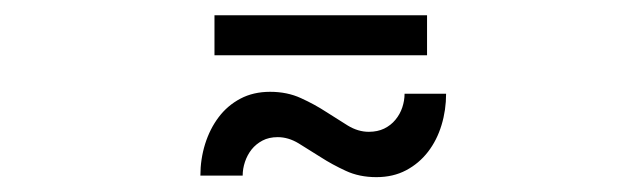

<svg xmlns="http://www.w3.org/2000/svg" viewBox="-20 -1004 840 252"><path d="M261.5 -984H540.5V-931.5H261.5ZM464 -831Q475.5 -831 484.2 -835.2Q493 -839.5 499 -846.8Q505 -854 508 -863Q511 -872 511 -881H565.5Q565.5 -859.5 559.5 -839.8Q553.5 -820 541.8 -804.8Q530 -789.5 513 -780.5Q496 -771.5 474 -771.5Q451.5 -771.5 433.8 -779.8Q416 -788 400.8 -797.8Q385.5 -807.5 372 -815.8Q358.5 -824 344.5 -824Q333 -824 324.5 -819.5Q316 -815 310.2 -807.8Q304.5 -800.5 301.5 -791.5Q298.5 -782.5 298.5 -773.5H243Q243 -795 249.2 -815Q255.5 -835 267 -850.2Q278.5 -865.5 295.5 -874.5Q312.5 -883.5 334.5 -883.5Q357 -883.5 375 -875.2Q393 -867 408 -857.2Q423 -847.5 436.5 -839.2Q450 -831 464 -831Z"/></svg>

Font: Lato
Style: Regular
Weight: 400
Designer: Lukasz Dziedzic with Adam Twardoch and Botio Nikoltchev
Foundry: tyPoland Lukasz Dziedzic
Version: Version 2.015; 2015-08-06; http://www.latofonts.com/